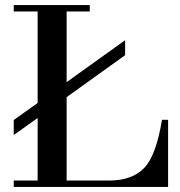

<svg xmlns="http://www.w3.org/2000/svg" viewBox="-20 -735 707 755"><path d="M128 -25V-271L34 -204V-263L128 -330V-690H34V-715H333V-690H242V-412L472 -577V-518L242 -353V-25H408Q499 -25 546.5 -74Q594 -123 617 -264H641V0H34V-25Z"/></svg>

Font: Justus
Style: Oldstyle
Weight: 500
Version: Version 001.000